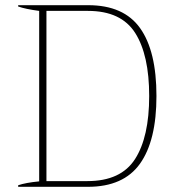

<svg xmlns="http://www.w3.org/2000/svg" viewBox="-20 -720 663 740"><path d="M50 -6Q79 -16 131 -21V-678Q78 -685 50 -695V-700H320Q457 -700 520 -611.5Q583 -523 583 -350Q583 -178 519.5 -89Q456 0 319 0H50ZM317 -22Q446 -22 500.5 -107Q555 -192 555 -350Q555 -508 501 -593Q447 -678 319 -678H159V-22Z"/></svg>

Font: Trirong Thin
Style: Regular
Weight: 250
Designer: Katatrad Team
Foundry: CadsonDemak
Version: Version 1.001